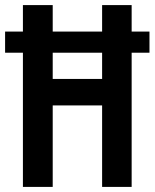

<svg xmlns="http://www.w3.org/2000/svg" viewBox="-23 -734 607 754"><path d="M67 0H184V-320H378V0H494V-527H564V-610H494V-714H378V-610H184V-714H67V-610H-3V-527H67ZM184 -424V-527H378V-424Z"/></svg>

Font: Noto Sans Georgian ExtraCondensed SemiBold
Style: Regular
Weight: 600
Width: 2
Designer: Monotype Design Team, Akaki Razmadze
Foundry: Google LLC
Version: Version 2.005